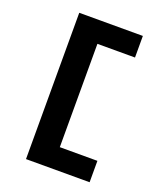

<svg xmlns="http://www.w3.org/2000/svg" viewBox="-140 -757 781 936"><g transform="rotate(20 250.0 -289.5)"><path d="M108 90V-669H438V-557H243V-21H438V90Z"/></g></svg>

Font: Inconsolata Black
Style: Regular
Weight: 900
Monospace: yes
Designer: Raph Levien, Cyreal, Brenton Simpson
Foundry: Raph Levien, Cyreal, Google
Version: Version 3.001; ttfautohint (v1.8.2.53-6de2)